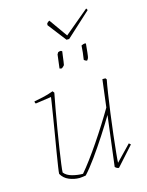

<svg xmlns="http://www.w3.org/2000/svg" viewBox="-122 -892 745 973"><g transform="rotate(-15 250.0 -405.5)"><path d="M173 4Q145 4 118.5 -7Q92 -18 78 -43Q78 -50 82.5 -80Q87 -110 94 -152.5Q101 -195 109 -242Q117 -289 123.5 -330.5Q130 -372 134.5 -399.5Q139 -427 139 -430L56 -418Q52 -422 52 -430Q69 -433 98.5 -439.5Q128 -446 154 -456L161 -447Q154 -412 145.5 -364.5Q137 -317 128.5 -266Q120 -215 113 -169Q106 -123 101.5 -89.5Q97 -56 97 -45Q111 -27 139.5 -19.5Q168 -12 195 -12Q215 -35 241 -70Q267 -105 294.5 -145.5Q322 -186 348.5 -228Q375 -270 396 -306L414 -450H430L435 -443Q430 -419 423 -372.5Q416 -326 408.5 -271Q401 -216 395 -163Q389 -110 385 -71Q381 -32 381 -20L459 -101L468 -93L379 6Q369 6 359 -4L392 -268Q366 -224 332.5 -172.5Q299 -121 266 -75Q233 -29 206 0Q198 1 189.5 2.5Q181 4 173 4ZM348 -569Q351 -588 353 -605.5Q355 -623 356 -642Q367 -648 377 -648L380 -645Q378 -623 375.5 -600Q373 -577 371 -572Q370 -570 367.5 -566Q365 -562 364 -561Q361 -561 356.5 -563Q352 -565 348 -569ZM218 -558 227 -630Q228 -632 230 -635Q232 -638 233 -640Q239 -643 248 -643L254 -639Q253 -633 251 -617.5Q249 -602 247 -587Q245 -572 244 -569Q242 -566 237.5 -562Q233 -558 230 -556Q224 -556 218 -558ZM290 -690 216 -786 217 -795Q222 -802 231 -806L299 -710L427 -817Q432 -812 432 -807L304 -690Z"/></g></svg>

Font: Labrada Thin
Style: Italic
Weight: 100
Italic angle: -7°
Designer: Mercedes Jáuregui
Foundry: Omnibus-Type Team
Version: Version 1.000; ttfautohint (v1.8.4.7-5d5b)